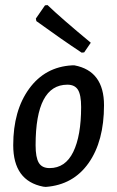

<svg xmlns="http://www.w3.org/2000/svg" viewBox="-20 -726 460 755"><path d="M167 -706Q220 -655 337 -558L311 -520L301 -519Q221 -572 123 -643L121 -653L157 -705ZM263 -469H273Q389 -447 389 -312Q389 -171 328.5 -85Q268 1 160 9L150 8Q32 -15 32 -155Q32 -291 94.5 -377Q157 -463 263 -469ZM245 -393Q120 -393 120 -155Q120 -107 132.5 -86Q145 -65 175 -65Q237 -65 268 -128.5Q299 -192 299 -305Q299 -353 286.5 -373Q274 -393 245 -393Z"/></svg>

Font: Alegreya Sans Medium
Style: Italic
Weight: 500
Italic angle: -7°
Designer: Juan Pablo del Peral
Foundry: Huerta Tipografica
Version: Version 2.007